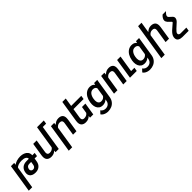

<svg xmlns="http://www.w3.org/2000/svg" viewBox="444 -2615 4688 4688"><g transform="rotate(-45 2788.0 -271.0)"><path d="M731.9 -252H648.9L635.7 -169.9Q622.1 -84.5 566.7 -37.4Q511.2 9.8 423.8 9.8Q365.7 9.8 325.7 -8.8Q285.6 -27.3 265.6 -59.8Q245.6 -92.3 245.6 -133.3Q245.6 -146 248 -162.1L249.5 -173.8Q262.2 -253.9 318.1 -300.5Q374 -347.2 470.7 -347.2H544.4Q545.4 -391.6 504.2 -416.5Q462.9 -441.4 384.8 -441.4Q325.7 -441.4 275.1 -424.6Q224.6 -407.7 202.6 -377L110.8 203.1H-7.8L107.9 -528.3H219.7L214.4 -467.8Q247.1 -501.5 309.1 -519.8Q371.1 -538.1 436.5 -538.1Q498 -538.1 550 -517.8Q602.1 -497.6 633.3 -458.3Q664.6 -418.9 664.6 -365.2Q664.6 -359.9 663.6 -347.2H747.1ZM530.3 -252H460.4Q421.9 -252 397.5 -228.5Q373 -205.1 366.7 -165Q365.7 -156.2 365.7 -152.3Q365.7 -123 385 -105Q404.3 -86.9 435.1 -86.9Q464.8 -86.9 487.8 -107.7Q510.7 -128.4 516.6 -167Z M1449.2 -654.8H1334.5L1231 0H1119.1L1124.5 -51.8Q1092.8 -20.5 1055.9 -5.4Q1019 9.8 971.2 9.8Q900.4 9.8 859.6 -26.1Q818.8 -62 818.8 -136.2Q818.8 -161.6 822.8 -185.1L877 -528.3H995.6L941.4 -186Q939 -168.9 939 -158.7Q939 -120.6 958.3 -104Q977.5 -87.4 1009.8 -87.4Q1094.7 -87.4 1135.7 -148.4L1215.8 -654.8L1231 -750H1464.4Z M1583.5 -377 1491.7 203.1H1373L1488.8 -528.3H1600.6L1595.2 -467.8Q1629.9 -503.4 1668.5 -520.8Q1707 -538.1 1753.9 -538.1Q1823.7 -538.1 1862.5 -503.9Q1901.4 -469.7 1901.4 -395.5Q1901.4 -372.1 1897 -344.2L1842.3 0H1723.6L1777.8 -342.8Q1780.3 -356.4 1780.3 -372.1Q1780.3 -409.2 1760.3 -425.3Q1740.2 -441.4 1700.2 -441.4Q1629.9 -441.4 1583.5 -377Z M2133.3 -186Q2130.9 -168.9 2130.9 -158.7Q2130.9 -120.6 2150.1 -104Q2169.4 -87.4 2201.7 -87.4Q2286.6 -87.4 2327.6 -148.4L2355.5 -323.2H2474.1L2422.9 0H2311L2316.4 -51.8Q2284.7 -20.5 2247.8 -5.4Q2210.9 9.8 2163.1 9.8Q2092.3 9.8 2051.5 -26.1Q2010.7 -62 2010.7 -136.2Q2010.7 -161.6 2014.6 -185.1L2053.7 -433.1L2068.8 -528.3L2104 -750H2222.7L2187.5 -528.3H2536.6L2521.5 -433.1H2172.4Z M2546.9 120.6 2614.3 49.8Q2659.7 114.7 2738.8 114.7Q2798.3 114.7 2837.6 81.8Q2877 48.8 2886.7 -12.2L2892.1 -47.9Q2831.5 9.8 2746.6 9.8Q2691.9 9.8 2652.6 -16.1Q2613.3 -42 2592.8 -88.1Q2572.3 -134.3 2572.3 -194.8Q2572.3 -225.1 2577.1 -254.4L2579.6 -268.6Q2592.3 -348.6 2627.7 -409.7Q2663.1 -470.7 2716.3 -504.4Q2769.5 -538.1 2834 -538.1Q2925.3 -538.1 2966.3 -476.1L2979.5 -528.3H3086.9L3005.9 -14.6Q2994.6 55.2 2956.5 105.5Q2918.5 155.8 2860.1 181.9Q2801.8 208 2730.5 208Q2698.7 208 2662.8 199Q2627 189.9 2595.5 170.2Q2564 150.4 2546.9 120.6ZM2696.8 -258.3Q2692.4 -232.9 2692.4 -209.5Q2692.4 -153.3 2717 -120.4Q2741.7 -87.4 2792 -87.4Q2865.2 -87.4 2908.7 -149.9L2944.8 -380.9Q2922.4 -441.4 2849.1 -441.4Q2787.6 -441.4 2749 -393.1Q2710.4 -344.7 2698.2 -268.6Z M3317.4 -377 3257.8 0H3139.2L3222.7 -528.3H3334.5L3329.1 -467.8Q3363.8 -503.4 3402.3 -520.8Q3440.9 -538.1 3487.8 -538.1Q3557.6 -538.1 3596.4 -503.9Q3635.3 -469.7 3635.3 -395.5Q3635.3 -372.1 3630.9 -344.2L3576.2 0H3457.5L3511.7 -342.8Q3514.2 -356.4 3514.2 -372.1Q3514.2 -409.2 3494.1 -425.3Q3474.1 -441.4 3434.1 -441.4Q3363.8 -441.4 3317.4 -377Z M3939 -95.2 3923.8 0H3690.4L3773.9 -528.3H3892.6L3824.2 -95.2Z M3992.7 120.6 4060.1 49.8Q4105.5 114.7 4184.6 114.7Q4244.1 114.7 4283.4 81.8Q4322.8 48.8 4332.5 -12.2L4337.9 -47.9Q4277.3 9.8 4192.4 9.8Q4137.7 9.8 4098.4 -16.1Q4059.1 -42 4038.6 -88.1Q4018.1 -134.3 4018.1 -194.8Q4018.1 -225.1 4022.9 -254.4L4025.4 -268.6Q4038.1 -348.6 4073.5 -409.7Q4108.9 -470.7 4162.1 -504.4Q4215.3 -538.1 4279.8 -538.1Q4371.1 -538.1 4412.1 -476.1L4425.3 -528.3H4532.7L4451.7 -14.6Q4440.4 55.2 4402.3 105.5Q4364.3 155.8 4305.9 181.9Q4247.6 208 4176.3 208Q4144.5 208 4108.6 199Q4072.8 189.9 4041.3 170.2Q4009.8 150.4 3992.7 120.6ZM4142.6 -258.3Q4138.2 -232.9 4138.2 -209.5Q4138.2 -153.3 4162.8 -120.4Q4187.5 -87.4 4237.8 -87.4Q4311 -87.4 4354.5 -149.9L4390.6 -380.9Q4368.2 -441.4 4294.9 -441.4Q4233.4 -441.4 4194.8 -393.1Q4156.2 -344.7 4144 -268.6Z M4779.8 -377.4 4688 203.1H4569.8L4720.7 -750H4838.9L4794.4 -470.2Q4829.6 -504.9 4866.5 -521.5Q4903.3 -538.1 4947.3 -538.1Q5018.1 -538.1 5057.9 -503.7Q5097.7 -469.2 5097.7 -394.5Q5097.7 -370.6 5093.3 -342.8L5039.1 0H4920.4L4974.6 -341.3Q4977.1 -355 4977.1 -370.6Q4977.1 -408.2 4957 -424.8Q4937 -441.4 4897 -441.4Q4825.2 -441.4 4779.8 -377.4Z M5328.1 -170.4 5375.5 -210.9Q5385.3 -219.2 5385.3 -229.5Q5385.3 -235.8 5380.9 -241.7Q5360.4 -261.2 5350.6 -270Q5321.8 -296.9 5305.7 -314.2Q5289.6 -331.5 5278.8 -352.5Q5268.1 -373.5 5268.1 -397Q5268.1 -430.2 5289.6 -464.6Q5311 -499 5344.2 -528.3H5462.4Q5429.2 -498.5 5409.4 -471.4Q5389.6 -444.3 5389.6 -420.9Q5389.6 -401.9 5401.1 -387.7Q5412.6 -373.5 5439.5 -351.1Q5467.3 -328.6 5484.4 -310.5Q5507.3 -286.1 5507.3 -253.9Q5507.3 -228 5493.2 -200.7Q5479 -173.3 5453.6 -150.4Q5456.5 -152.8 5423.3 -123Q5365.2 -70.8 5336.2 -43Q5307.1 -15.1 5289.1 7.6Q5271 30.3 5268.6 47.4Q5267.6 55.2 5267.6 58.6Q5267.6 83.5 5286.1 95.7Q5304.7 107.9 5330.6 107.9H5529.3L5514.2 203.1H5297.9Q5233.4 203.1 5188 175.5Q5142.6 147.9 5142.6 83.5Q5142.6 71.3 5145 54.2Q5151.4 15.6 5176.3 -20.8Q5201.2 -57.1 5235.1 -89.1Q5269 -121.1 5328.1 -170.4Z"/></g></svg>

Font: Mardoto Medium
Style: Italic
Weight: 500
Italic angle: -12°
Designer: Christian Robertson, Vahan Hovhannisyan
Foundry: Google
Version: Version 1.000